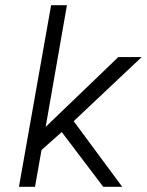

<svg xmlns="http://www.w3.org/2000/svg" viewBox="-20 -720 566 740"><path d="M436 -500H526L264 -253L451 0H378L218 -211L140 -142L115 0H53L177 -700H238L156 -231Z"/></svg>

Font: Overused Grotesk Book
Style: Italic
Weight: 350
Italic angle: -10°
Version: Version 0.003